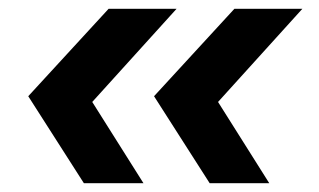

<svg xmlns="http://www.w3.org/2000/svg" viewBox="-20 -487 723 435"><path d="M170 -72 44 -269 226 -467H380L189 -256L305 -72ZM455 -72 329 -269 511 -467H665L474 -256L590 -72Z"/></svg>

Font: Plus Jakarta Sans
Style: Bold Italic
Weight: 700
Italic angle: -8°
Designer: Gumpita Rahayu
Foundry: Tokotype
Version: Version 2.071; ttfautohint (v1.8.4.7-5d5b);gftools[0.9.29]